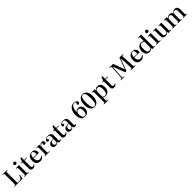

<svg xmlns="http://www.w3.org/2000/svg" viewBox="1148 -4329 8108 8108"><g transform="rotate(-45 5202.0 -275.0)"><path d="M56 0V-22L110 -26Q129 -29 135 -39Q141 -49 141 -78V-651Q141 -676 134.5 -686Q128 -696 108 -698L56 -702V-723H357V-702L295 -697Q276 -696 269 -687Q262 -678 262 -650V-27H373Q409 -27 434.5 -34.5Q460 -42 479 -62Q498 -82 514 -116.5Q530 -151 545 -206H571L545 0Z M646 0V-22L696 -28Q714 -30 718.5 -40Q723 -50 723 -76V-422Q723 -456 717 -469Q711 -482 688 -484L642 -488L645 -509L829 -518L837 -513V-73Q837 -50 842 -40.5Q847 -31 864 -29L916 -21V0ZM767 -617Q733 -617 712 -636.5Q691 -656 691 -688Q691 -719 712 -739Q733 -759 767 -759Q802 -759 822.5 -739.5Q843 -720 843 -688Q843 -657 822 -637Q801 -617 767 -617Z M1158 14Q1117 14 1087.5 -1Q1058 -16 1043 -48.5Q1028 -81 1028 -135V-485H957V-507Q996 -510 1019.5 -526Q1043 -542 1056 -576.5Q1069 -611 1075 -667L1133 -675L1142 -669V-513H1287V-485H1142V-146Q1142 -101 1156.5 -78.5Q1171 -56 1207 -56Q1232 -56 1256.5 -65.5Q1281 -75 1301 -95L1314 -80Q1283 -35 1246.5 -10.5Q1210 14 1158 14Z M1595 14Q1523 14 1470 -16.5Q1417 -47 1388 -105Q1359 -163 1359 -246Q1359 -336 1391 -398.5Q1423 -461 1479.5 -494Q1536 -527 1610 -527Q1669 -527 1711.5 -505Q1754 -483 1777.5 -441.5Q1801 -400 1801 -345Q1801 -328 1800 -312Q1799 -296 1796 -280H1480Q1478 -206 1497 -158.5Q1516 -111 1551.5 -88.5Q1587 -66 1634 -66Q1676 -66 1713.5 -79.5Q1751 -93 1790 -129L1805 -114Q1768 -49 1715 -17.5Q1662 14 1595 14ZM1480 -306H1686Q1687 -317 1687.5 -329.5Q1688 -342 1688 -356Q1688 -436 1667 -469Q1646 -502 1601 -502Q1566 -502 1540.5 -483Q1515 -464 1500 -421Q1485 -378 1480 -306Z M1874 0V-22L1920 -28Q1936 -30 1940.5 -39.5Q1945 -49 1945 -75V-423Q1945 -457 1939 -469.5Q1933 -482 1911 -484L1865 -488L1867 -509L2045 -519L2052 -513L2054 -414H2056Q2078 -469 2117.5 -498Q2157 -527 2202 -527Q2251 -527 2279.5 -501Q2308 -475 2308 -434Q2308 -411 2300.5 -393.5Q2293 -376 2277.5 -366Q2262 -356 2237 -356Q2205 -356 2189.5 -370Q2174 -384 2174 -403Q2174 -413 2178 -424Q2182 -435 2190 -448.5Q2198 -462 2211 -481Q2186 -489 2159 -482Q2132 -475 2110 -455Q2088 -435 2073.5 -404.5Q2059 -374 2059 -336V-74Q2059 -50 2063.5 -41Q2068 -32 2085 -30L2165 -21V0Z M2507 14Q2441 14 2403.5 -22Q2366 -58 2366 -121Q2366 -173 2392.5 -206Q2419 -239 2481.5 -256.5Q2544 -274 2650 -278V-390Q2650 -430 2639.5 -455Q2629 -480 2608 -491.5Q2587 -503 2552 -503Q2521 -503 2490.5 -493Q2460 -483 2444 -467Q2462 -446 2472 -431Q2482 -416 2486 -405.5Q2490 -395 2490 -387Q2490 -368 2474 -354Q2458 -340 2430 -340Q2400 -340 2384.5 -355Q2369 -370 2369 -396Q2369 -429 2395.5 -459Q2422 -489 2467.5 -508Q2513 -527 2568 -527Q2633 -527 2676.5 -507.5Q2720 -488 2742 -447.5Q2764 -407 2764 -342V-86Q2764 -60 2775 -48.5Q2786 -37 2806 -37Q2817 -37 2829 -40Q2841 -43 2853 -49L2860 -34Q2837 -8 2810 3Q2783 14 2757 14Q2710 14 2686 -10.5Q2662 -35 2657 -81Q2640 -47 2619 -26Q2598 -5 2570.5 4.5Q2543 14 2507 14ZM2558 -37Q2585 -37 2606 -50Q2627 -63 2638.5 -86.5Q2650 -110 2650 -140V-255Q2589 -254 2552 -242.5Q2515 -231 2498.5 -205Q2482 -179 2482 -134Q2482 -87 2501.5 -62Q2521 -37 2558 -37Z M3072 14Q3031 14 3001.5 -1Q2972 -16 2957 -48.5Q2942 -81 2942 -135V-485H2871V-507Q2910 -510 2933.5 -526Q2957 -542 2970 -576.5Q2983 -611 2989 -667L3047 -675L3056 -669V-513H3201V-485H3056V-146Q3056 -101 3070.5 -78.5Q3085 -56 3121 -56Q3146 -56 3170.5 -65.5Q3195 -75 3215 -95L3228 -80Q3197 -35 3160.5 -10.5Q3124 14 3072 14Z M3420 14Q3354 14 3316.5 -22Q3279 -58 3279 -121Q3279 -173 3305.5 -206Q3332 -239 3394.5 -256.5Q3457 -274 3563 -278V-390Q3563 -430 3552.5 -455Q3542 -480 3521 -491.5Q3500 -503 3465 -503Q3434 -503 3403.5 -493Q3373 -483 3357 -467Q3375 -446 3385 -431Q3395 -416 3399 -405.5Q3403 -395 3403 -387Q3403 -368 3387 -354Q3371 -340 3343 -340Q3313 -340 3297.5 -355Q3282 -370 3282 -396Q3282 -429 3308.5 -459Q3335 -489 3380.5 -508Q3426 -527 3481 -527Q3546 -527 3589.5 -507.5Q3633 -488 3655 -447.5Q3677 -407 3677 -342V-86Q3677 -60 3688 -48.5Q3699 -37 3719 -37Q3730 -37 3742 -40Q3754 -43 3766 -49L3773 -34Q3750 -8 3723 3Q3696 14 3670 14Q3623 14 3599 -10.5Q3575 -35 3570 -81Q3553 -47 3532 -26Q3511 -5 3483.5 4.5Q3456 14 3420 14ZM3471 -37Q3498 -37 3519 -50Q3540 -63 3551.5 -86.5Q3563 -110 3563 -140V-255Q3502 -254 3465 -242.5Q3428 -231 3411.5 -205Q3395 -179 3395 -134Q3395 -87 3414.5 -62Q3434 -37 3471 -37Z M4264 14Q4175 14 4121.5 -27.5Q4068 -69 4044 -143Q4020 -217 4020 -316Q4020 -397 4037 -472.5Q4054 -548 4091 -608Q4128 -668 4187.5 -702.5Q4247 -737 4331 -737Q4369 -737 4410 -723.5Q4451 -710 4479 -683.5Q4507 -657 4507 -616Q4507 -594 4499.5 -578.5Q4492 -563 4477 -555Q4462 -547 4440 -547Q4420 -547 4406.5 -554Q4393 -561 4387 -572Q4381 -583 4381 -595Q4381 -603 4384.5 -614.5Q4388 -626 4397 -643Q4406 -660 4422 -683Q4403 -697 4380 -703Q4357 -709 4328 -709Q4291 -709 4262.5 -693Q4234 -677 4212.5 -646.5Q4191 -616 4177 -573Q4163 -530 4154.5 -477.5Q4146 -425 4144 -364Q4164 -403 4206.5 -428Q4249 -453 4306 -453Q4364 -453 4409 -427.5Q4454 -402 4479.5 -352.5Q4505 -303 4505 -231Q4505 -150 4475.5 -95.5Q4446 -41 4392 -13.5Q4338 14 4264 14ZM4268 -14Q4306 -14 4332.5 -33Q4359 -52 4373.5 -98Q4388 -144 4388 -225Q4388 -290 4373.5 -330Q4359 -370 4333 -389Q4307 -408 4271 -408Q4240 -408 4210 -392Q4180 -376 4161 -341Q4142 -306 4142 -245Q4142 -175 4154.5 -123.5Q4167 -72 4194.5 -43Q4222 -14 4268 -14Z M4844 13Q4759 13 4700.5 -34Q4642 -81 4612.5 -163Q4583 -245 4583 -351Q4583 -460 4606.5 -534Q4630 -608 4668.5 -653Q4707 -698 4755 -717.5Q4803 -737 4852 -737Q4921 -737 4979 -699Q5037 -661 5072.5 -580.5Q5108 -500 5108 -375Q5108 -247 5072.5 -160.5Q5037 -74 4977.5 -30.5Q4918 13 4844 13ZM4851 -16Q4884 -16 4908.5 -33.5Q4933 -51 4949.5 -91.5Q4966 -132 4974.5 -198Q4983 -264 4983 -360Q4983 -458 4974 -525Q4965 -592 4947 -632.5Q4929 -673 4903.5 -691Q4878 -709 4844 -709Q4813 -709 4788 -693Q4763 -677 4745 -638Q4727 -599 4717 -533.5Q4707 -468 4707 -369Q4707 -277 4716.5 -210.5Q4726 -144 4744.5 -100.5Q4763 -57 4789.5 -36.5Q4816 -16 4851 -16Z M5183 216V194L5228 189Q5243 187 5249 178.5Q5255 170 5255 143V-422Q5255 -459 5248 -471Q5241 -483 5219 -484L5174 -489L5177 -509L5355 -519L5362 -513L5364 -430H5366Q5384 -464 5408.5 -485.5Q5433 -507 5463.5 -517Q5494 -527 5529 -527Q5593 -527 5639.5 -499Q5686 -471 5711 -414.5Q5736 -358 5736 -272Q5736 -186 5708 -121.5Q5680 -57 5625 -21.5Q5570 14 5490 14Q5459 14 5425.5 5.5Q5392 -3 5369 -17V142Q5369 167 5374.5 176.5Q5380 186 5401 188L5459 195V216ZM5485 -17Q5526 -17 5555 -39.5Q5584 -62 5599.5 -115.5Q5615 -169 5615 -262Q5615 -341 5600.5 -388.5Q5586 -436 5558.5 -457Q5531 -478 5492 -478Q5454 -478 5426.5 -462Q5399 -446 5384 -416.5Q5369 -387 5369 -345V-62Q5388 -44 5419.5 -30.5Q5451 -17 5485 -17Z M6002 14Q5961 14 5931.5 -1Q5902 -16 5887 -48.5Q5872 -81 5872 -135V-485H5801V-507Q5840 -510 5863.5 -526Q5887 -542 5900 -576.5Q5913 -611 5919 -667L5977 -675L5986 -669V-513H6131V-485H5986V-146Q5986 -101 6000.5 -78.5Q6015 -56 6051 -56Q6076 -56 6100.5 -65.5Q6125 -75 6145 -95L6158 -80Q6127 -35 6090.5 -10.5Q6054 14 6002 14Z M6413 0V-22L6469 -30Q6488 -33 6494 -43.5Q6500 -54 6501 -81L6535 -646Q6537 -672 6530.5 -681.5Q6524 -691 6503 -694L6445 -702V-723H6671L6859 -213L6861 -215L7047 -723H7267V-702L7209 -694Q7194 -692 7185.5 -683.5Q7177 -675 7179 -643L7213 -77Q7214 -51 7220 -41.5Q7226 -32 7245 -29L7300 -21V0H7005V-22L7063 -30Q7082 -33 7089 -42.5Q7096 -52 7094 -80L7062 -663L7061 -664L6859 -113H6781L6572 -664V-663L6538 -77Q6537 -53 6542 -42.5Q6547 -32 6570 -29L6625 -21V0Z M7609 14Q7537 14 7484 -16.5Q7431 -47 7402 -105Q7373 -163 7373 -246Q7373 -336 7405 -398.5Q7437 -461 7493.5 -494Q7550 -527 7624 -527Q7683 -527 7725.5 -505Q7768 -483 7791.5 -441.5Q7815 -400 7815 -345Q7815 -328 7814 -312Q7813 -296 7810 -280H7494Q7492 -206 7511 -158.5Q7530 -111 7565.5 -88.5Q7601 -66 7648 -66Q7690 -66 7727.5 -79.5Q7765 -93 7804 -129L7819 -114Q7782 -49 7729 -17.5Q7676 14 7609 14ZM7494 -306H7700Q7701 -317 7701.5 -329.5Q7702 -342 7702 -356Q7702 -436 7681 -469Q7660 -502 7615 -502Q7580 -502 7554.5 -483Q7529 -464 7514 -421Q7499 -378 7494 -306Z M8110 14Q8045 14 7998 -14.5Q7951 -43 7926.5 -100Q7902 -157 7902 -241Q7902 -330 7931.5 -394Q7961 -458 8016.5 -492.5Q8072 -527 8148 -527Q8182 -527 8214.5 -518.5Q8247 -510 8270 -495V-680Q8270 -712 8262.5 -723Q8255 -734 8228 -736L8182 -740L8184 -760L8376 -766L8384 -759V-70Q8384 -46 8390 -37Q8396 -28 8416 -25L8461 -21V1L8285 9L8274 -78H8272Q8256 -47 8232 -26.5Q8208 -6 8178 4Q8148 14 8110 14ZM8148 -35Q8184 -35 8211 -50Q8238 -65 8254 -94Q8270 -123 8270 -167V-452Q8246 -472 8215 -484Q8184 -496 8151 -496Q8107 -496 8078.5 -472Q8050 -448 8036.5 -395.5Q8023 -343 8023 -256Q8023 -178 8037.5 -129Q8052 -80 8080 -57.5Q8108 -35 8148 -35Z M8526 0V-22L8576 -28Q8594 -30 8598.5 -40Q8603 -50 8603 -76V-422Q8603 -456 8597 -469Q8591 -482 8568 -484L8522 -488L8525 -509L8709 -518L8717 -513V-73Q8717 -50 8722 -40.5Q8727 -31 8744 -29L8796 -21V0ZM8647 -617Q8613 -617 8592 -636.5Q8571 -656 8571 -688Q8571 -719 8592 -739Q8613 -759 8647 -759Q8682 -759 8702.5 -739.5Q8723 -720 8723 -688Q8723 -657 8702 -637Q8681 -617 8647 -617Z M9069 14Q8991 14 8950 -30Q8909 -74 8909 -160V-424Q8909 -458 8903 -470Q8897 -482 8876 -484L8839 -488L8842 -508L9015 -519L9023 -513V-163Q9023 -117 9031.5 -89Q9040 -61 9059 -48.5Q9078 -36 9110 -36Q9146 -36 9172.5 -51.5Q9199 -67 9213.5 -96Q9228 -125 9228 -165V-424Q9228 -457 9222.5 -469.5Q9217 -482 9195 -484L9159 -488L9162 -508L9334 -519L9342 -513V-73Q9342 -49 9348.5 -39Q9355 -29 9375 -26L9421 -22V0L9244 8L9232 -81H9230Q9211 -47 9187.5 -26Q9164 -5 9134.5 4.5Q9105 14 9069 14Z M9490 0V-21L9536 -28Q9552 -30 9556.5 -39.5Q9561 -49 9561 -75V-423Q9561 -457 9555 -469.5Q9549 -482 9527 -484L9481 -489L9483 -509L9662 -519L9669 -513L9670 -416H9671Q9687 -451 9712 -476Q9737 -501 9768.5 -514Q9800 -527 9833 -527Q9891 -527 9930 -500Q9969 -473 9984 -416Q10005 -468 10050 -497.5Q10095 -527 10148 -527Q10198 -527 10233.5 -507Q10269 -487 10287 -448Q10305 -409 10305 -353V-68Q10305 -46 10311 -37.5Q10317 -29 10336 -27L10380 -21V0H10130V-21L10163 -26Q10180 -28 10185.5 -36Q10191 -44 10191 -68V-352Q10191 -399 10183 -426Q10175 -453 10156.5 -465Q10138 -477 10107 -477Q10074 -477 10047.5 -461Q10021 -445 10005.5 -415.5Q9990 -386 9990 -346V-71Q9990 -51 9993.5 -41Q9997 -31 10014 -28L10055 -21V0H9815V-21L9848 -26Q9865 -28 9870.5 -36Q9876 -44 9876 -68V-352Q9876 -400 9868 -427Q9860 -454 9842 -465.5Q9824 -477 9793 -477Q9759 -477 9732.5 -460Q9706 -443 9690.5 -413Q9675 -383 9675 -342V-71Q9675 -48 9680 -39.5Q9685 -31 9700 -28L9740 -21V0Z"/></g></svg>

Font: Literata 60pt Medium
Style: Regular
Weight: 500
Designer: Latin by Veronika Burian and Jose Scaglione. Greek by Irene Vlachou. Cyrillic by Vera Evstafieva.
Foundry: TypeTogether
Version: Version 3.103;gftools[0.9.29]